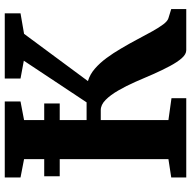

<svg xmlns="http://www.w3.org/2000/svg" viewBox="-18 -764 783 786"><g transform="rotate(-90 373.0 -371.5)"><path d="M39 0V-61.5L114 -73V-664L39 -678.5V-743H350V-678.5L274 -664V-408H346.5L517 -665L444 -678.5V-743H711V-678.5L627 -664L433.5 -402.5Q461 -394.5 484.5 -374Q508 -353.5 528.2 -326Q548.5 -298.5 566.5 -267.5Q586.5 -234 604 -200.8Q621.5 -167.5 636.8 -140Q652 -112.5 665.5 -94.5Q679 -76.5 691 -73L728.5 -61.5V0H560Q543.5 0 527.2 -18.5Q511 -37 494.8 -67.5Q478.5 -98 462.2 -134.8Q446 -171.5 430.5 -208Q414 -245.5 395.2 -278Q376.5 -310.5 356.5 -330.2Q336.5 -350 314.5 -350H274V-73L363.5 -60.5V0ZM342 -581.5V-518H44V-581.5Z"/></g></svg>

Font: Merriweather 24pt ExtraBold
Style: Regular
Weight: 800
Version: Version 2.100